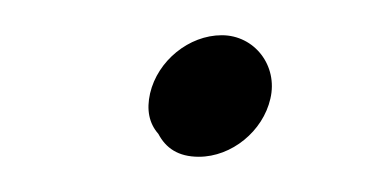

<svg xmlns="http://www.w3.org/2000/svg" viewBox="-20 -119 208 109"><path d="M65.2 -66C63.1 -56.7 64.6 -49 69.9 -43C74.1 -35 81.1 -30 92.9 -30C111.5 -30 129.3 -44.5 133.5 -63C137.9 -81.7 124.5 -99 105.9 -99C87.3 -99 69.5 -84.5 65.2 -66Z"/></svg>

Font: HoneyBee
Style: RegIt
Weight: 400
Foundry: Cannot Into Space Fonts
Version: Version 0.89